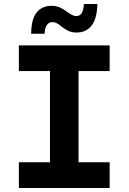

<svg xmlns="http://www.w3.org/2000/svg" viewBox="-20 -936 640 956"><path d="M74 0V-128H229V-582H74V-710H526V-582H371V-128H526V0ZM361 -774Q339 -774 321.5 -782Q304 -790 286 -804Q272 -816 262 -821Q252 -826 240 -826Q225 -826 214.5 -813Q204 -800 202 -768H135Q136 -842 163 -874.5Q190 -907 236 -907Q261 -907 279 -898.5Q297 -890 316 -876Q342 -856 360 -856Q376 -856 385.5 -869Q395 -882 398 -916H465Q463 -843 436 -808.5Q409 -774 361 -774Z"/></svg>

Font: Geist Mono
Style: Bold
Weight: 700
Monospace: yes
Designer: Basement.studio, Andrés Briganti, Mateo Zaragoza
Foundry: Basement.studio, Vercel, Andrés Briganti, Guido Ferreyra, Mateo Zaragoza
Version: Version 1.500; ttfautohint (v1.8.4.7-5d5b)